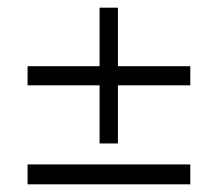

<svg xmlns="http://www.w3.org/2000/svg" viewBox="-20 -480 567 500"><path d="M475.6 -307.6V-257.8H51.8V-307.6ZM239.3 -460H287.1V-106.4H239.3ZM475.6 -51.8V0H51.8V-51.8Z"/></svg>

Font: Crimson Pro ExtraLight
Style: Regular
Weight: 250
Designer: Jacques Le Bailly
Foundry: Baron von Fonthausen
Version: Version 1.003